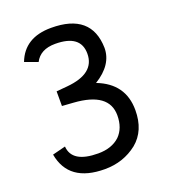

<svg xmlns="http://www.w3.org/2000/svg" viewBox="-133 -818 817 923"><g transform="rotate(-20 275.0 -356.5)"><path d="M356 -544Q356 -442 211 -429L155 -424V-349L213 -345Q390 -333 390 -216Q390 -151 352 -113Q311 -75 242 -75Q108 -75 102 -161L35 -144Q62 7 246 7Q341 7 412 -49Q480 -105 480 -210Q480 -346 347 -397Q443 -456 443 -542Q439 -720 234 -720Q98 -720 56 -610L122 -586Q150 -641 226 -641Q356 -641 356 -544Z"/></g></svg>

Font: Sawarabi Gothic
Style: Regular
Weight: 400
Designer: mshio (mshio@users.sourceforge.jp)
Version: Version 20141215